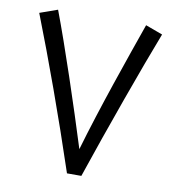

<svg xmlns="http://www.w3.org/2000/svg" viewBox="-79 -771 772 842"><g transform="rotate(10 306.5 -350.0)"><path d="M275 0H339C414 -223 522 -523 580 -672L504 -700C451 -549 366 -307 310 -114C253 -296 170 -547 112 -700L33 -672C110 -475 194 -244 275 0Z"/></g></svg>

Font: Wafeq
Style: Regular
Weight: 400
Designer: Rasmus Andersson & Azza Alameddine
Foundry: Google & TypeTogether
Version: Version 3.000;FEAKit 1.0